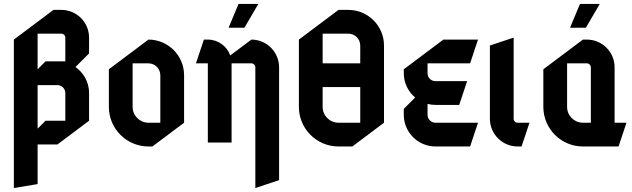

<svg xmlns="http://www.w3.org/2000/svg" viewBox="-20 -720 3195 970"><path d="M361.4 -381.4 430 -450V-530C430 -607.3 367.3 -670 290 -670H250L50 -520V230L170 210V10H270L430 -110V-250C430 -304.4 402.8 -352.4 361.4 -381.4ZM170 -550H290C301 -550 310 -541 310 -530V-410H210L170 -370ZM310 -110H210L170 -70V-290H270C292.1 -290 310 -272.1 310 -250Z M650 -400H730C763.1 -400 790 -373.1 790 -340V-100H730C685.8 -100 650 -135.8 650 -180ZM730 -520 530 -370V-180C530 -69.6 619.6 20 730 20H750L910 -100V-340C910 -439.4 829.4 -520 730 -520Z M1185 -700 1135 -580H1215L1285 -700ZM1010 -520 970 -400H1030V0H1150V-400H1250C1261 -400 1270 -391 1270 -380V230L1390 190V-380C1390 -457.3 1327.3 -520 1250 -520L1143.2 -439.9C1126.7 -486.5 1082.2 -520 1030 -520Z M1800 -100H1690C1645.8 -100 1610 -135.8 1610 -180V-280H1800ZM1610 -550H1740C1773.1 -550 1800 -523.1 1800 -490V-400H1610ZM1920 -100V-490C1920 -589.4 1839.4 -670 1740 -670H1690L1490 -520V-180C1490 -69.6 1579.6 20 1690 20H1760Z M2020 -140C2020 -51.7 2091.7 20 2180 20H2355L2395 -100H2180C2157.9 -100 2140 -117.9 2140 -140V-195C2152.8 -191.8 2166.2 -190 2180 -190H2300L2340 -310H2180C2157.9 -310 2140 -327.9 2140 -350V-400H2355L2395 -520H2220L2020 -370V-350C2020 -300.8 2042.3 -256.7 2077.3 -227.3L2020 -170Z M2575 -120V-530L2455 -490V-120C2455 -42.7 2517.7 20 2595 20H2615L2655 -100H2595C2584 -100 2575 -109 2575 -120Z M2910 -700 2860 -580H2940L3010 -700ZM2965 -380V-100H2925C2880.8 -100 2845 -135.8 2845 -180V-400H2945C2956 -400 2965 -391 2965 -380ZM2925 20H3105L3145 -100H3085V-380C3085 -457.3 3022.3 -520 2945 -520H2925L2725 -370V-180C2725 -69.6 2814.6 20 2925 20Z"/></svg>

Font: Abibas
Style: Medium
Weight: 500
Version: Version 0.3